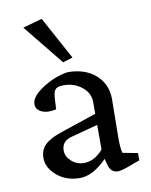

<svg xmlns="http://www.w3.org/2000/svg" viewBox="-78 -719 618 786"><g transform="rotate(-10 231.5 -326.5)"><path d="M205.1 -470.7 69.3 -638.7 149.4 -661.1 246.1 -483.4ZM191.4 7.8Q134.8 7.8 96.2 -24.9Q57.6 -57.6 57.6 -98.6Q57.6 -131.8 79.1 -153.1Q100.6 -174.3 149.4 -190.4L297.9 -240.2V-290Q297.9 -326.7 266.1 -352.3Q234.4 -377.9 189.5 -377.9Q164.6 -377.9 155.8 -367.7Q147 -357.4 145.5 -327.1L143.6 -286.1Q108.4 -277.8 84 -288.3Q59.6 -298.8 59.6 -322.3Q59.6 -353.5 110.8 -386.7Q162.1 -419.9 215.8 -427.7Q287.6 -427.7 331.3 -389.6Q375 -351.6 376 -290L374 -126Q374 -81.1 379.9 -63.5L442.4 -51.8V-21.5L394.5 -3.9Q362.8 7.8 349.6 7.8Q319.3 7.8 310.5 -26.4L303.7 -51.8Q245.6 7.8 191.4 7.8ZM217.8 -49.8Q261.7 -49.8 297.9 -91.8V-194.3L188.5 -165Q144.5 -154.3 144.5 -114.3Q144.5 -89.4 166.5 -69.6Q188.5 -49.8 217.8 -49.8Z"/></g></svg>

Font: Crimson Pro
Style: Regular
Weight: 400
Designer: Jacques Le Bailly
Foundry: Baron von Fonthausen
Version: Version 1.003